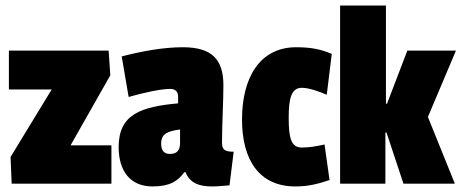

<svg xmlns="http://www.w3.org/2000/svg" viewBox="-20 -661 1661 691"><path d="M381 0V-138H234L377 -390L371 -479H12V-339H166L18 -96L22 0Z M407 -132C407 -45 449 10 529 10C591 10 620 -9 643 -41H648C663 -2 698 10 742 10C767 10 777 8 806 6L821 -115C791 -115 779 -121 779 -147C779 -216 784 -292 784 -354C784 -447 743 -491 638 -491C566 -491 488 -476 418 -458L443 -312C499 -328 559 -341 593 -341C613 -341 621 -329 621 -313V-289C488 -277 407 -250 407 -132ZM591 -107C570 -107 560 -120 560 -144C560 -179 582 -189 628 -195V-146C628 -119 616 -107 591 -107Z M1019 -238C1019 -305 1028 -345 1066 -345C1092 -345 1128 -332 1156 -320L1174 -467C1136 -483 1102 -491 1046 -491C914 -491 851 -380 851 -231C851 -85 913 10 1043 10C1090 10 1124 1 1166 -13L1148 -141C1117 -134 1091 -130 1066 -130C1027 -130 1019 -166 1019 -238Z M1617 0 1520 -240 1621 -479H1446L1373 -288H1369V-641H1204V0H1367V-184H1371L1432 0Z"/></svg>

Font: Passion One
Style: Regular
Weight: 400
Designer: Alejandro Lo Celso
Foundry: Fontstage
Version: Version 1.001